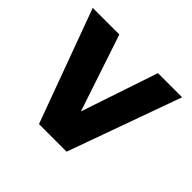

<svg xmlns="http://www.w3.org/2000/svg" viewBox="-125 -656 807 807"><g transform="rotate(45 278.0 -252.5)"><path d="M6.8 -504.9H165L279.3 -162.1L394.5 -504.9H538.1L356.4 0H192.4Z"/></g></svg>

Font: FreeUniversal
Style: Bold
Weight: 700
Version: Version 1.001 March 22, 2017